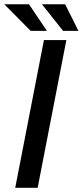

<svg xmlns="http://www.w3.org/2000/svg" viewBox="-32 -890 392 910"><path d="M40.2 0 176.2 -700H282.5L146.5 0ZM113.5 -743.7 -11.7 -869.7H105.5L190.3 -743.7ZM267 -743.7 166.9 -869.7H276.7L339.8 -743.7Z"/></svg>

Font: REM Medium
Style: Italic
Weight: 500
Italic angle: -11°
Designer: Octavio Pardo
Foundry: Ashler Design
Version: Version 1.005;gftools[0.9.28]